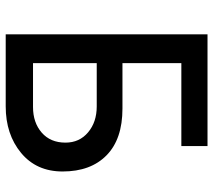

<svg xmlns="http://www.w3.org/2000/svg" viewBox="-56 -672 729 656"><g transform="rotate(90 308.0 -344.5)"><path d="M97.7 0V-689.5H479.5V-600.1H196.3V-398.9H351.6Q455.6 -398.9 511 -344.7Q566.4 -290.5 566.4 -194.3Q566.4 -105 502.9 -52.5Q439.5 0 343.8 0ZM196.3 -93.3H346.2Q399.4 -93.3 433.6 -123Q467.8 -152.8 467.8 -204.1Q467.8 -252 432.6 -281.5Q397.5 -311 344.2 -311H196.3Z"/></g></svg>

Font: HK Grotesk Medium
Style: Regular
Weight: 500
Designer: Alfredo Marco Pradil and Stefan Peev
Foundry: Hanken Design Co.
Version: Version 1.045;PS 001.045;hotconv 1.0.88;makeotf.lib2.5.64775